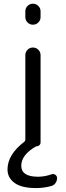

<svg xmlns="http://www.w3.org/2000/svg" viewBox="-20 -792 347 1010"><path d="M169.9 197.3Q92.8 197.3 56.2 169.9Q19.5 142.6 19.5 99.6Q19.5 21.5 107.4 -45.9Q113.3 -50.8 113.3 -58.6V-502Q113.3 -518.6 125 -530.3Q136.7 -542 153.3 -542Q169.9 -542 181.6 -530.3Q193.4 -518.6 193.4 -502V-42Q193.4 -34.2 187.5 -28.3Q181.6 -22.5 173.8 -22.5Q170.9 -22.5 168.9 -21.5Q91.8 22.5 91.8 80.1Q91.8 136.7 177.7 137.7Q215.8 137.7 251 125Q261.7 121.1 271 127.4Q280.3 133.8 280.3 144.5Q280.3 159.2 272 170.9Q263.7 182.6 250 186.5Q210.9 197.3 169.9 197.3ZM113.3 -702.1V-732.4Q113.3 -749 125 -760.7Q136.7 -772.5 153.3 -772.5Q169.9 -772.5 181.6 -760.7Q193.4 -749 193.4 -732.4V-702.1Q193.4 -685.5 181.6 -673.8Q169.9 -662.1 153.3 -662.1Q136.7 -662.1 125 -673.8Q113.3 -685.5 113.3 -702.1Z"/></svg>

Font: Gen Jyuu Gothic Normal
Style: Regular
Weight: 300
Designer: [Source Han Sans]
Ryoko NISHIZUKA  (kana & ideographs); Paul D. Hunt (Latin, Greek & Cyrillic); Wenlong ZHANG  (bopomofo
Version: Version 1.002.20150607